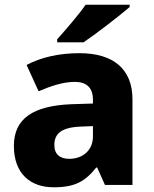

<svg xmlns="http://www.w3.org/2000/svg" viewBox="-20 -786 653 816"><path d="M531 -756V-766H344C313 -721 256 -656 223 -619V-606H335C387 -641 488 -719 531 -756ZM318 -560C230 -560 153 -542 93 -510L144 -398C197 -421 249 -438 298 -438C346 -438 375 -415 375 -362V-346L281 -343C122 -336 39 -283 39 -166C39 -46 111 10 208 10C299 10 342 -15 389 -74H393L426 0H543V-364C543 -493 461 -560 318 -560ZM324 -248 375 -250V-206C375 -147 331 -111 275 -111C237 -111 211 -128 211 -170C211 -217 240 -245 324 -248Z"/></svg>

Font: Noto Sans Arabic UI XBd
Style: Regular
Weight: 800
Designer: Monotype Design Team, Nadine Chahine and Nizar Qandah
Foundry: Monotype Imaging Inc.
Version: Version 2.010